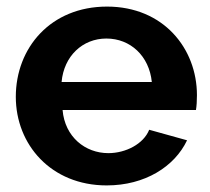

<svg xmlns="http://www.w3.org/2000/svg" viewBox="-20 -553 639 583"><path d="M304 10C420 10 510 -47 548 -127L433 -159C416 -116 362 -88 309 -88C239 -88 177 -137 170 -219H575C577 -230 578 -247 578 -264C578 -406 476 -533 305 -533C134 -533 28 -408 28 -259C28 -114 135 10 304 10ZM167 -304C174 -383 231 -436 303 -436C376 -436 433 -383 441 -304Z"/></svg>

Font: FIGSv2-sans-serif
Style: Bold
Weight: 700
Designer: Matt McInerney, Pablo Impallari, Rodrigo Fuenzalida,Mirko Velimirovic
Foundry: Matt McInerney, Pablo Impallari, Rodrigo Fuenzalida
Version: Version 4.021;hotconv 1.0.109;makeotfexe 2.5.65596